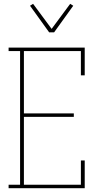

<svg xmlns="http://www.w3.org/2000/svg" viewBox="-20 -984 540 1004"><path d="M25 0V-18H85V-717H25V-735H423V-590H403V-717H105V-391H366V-373H105V-18H403V-145H423V0ZM237 -815 137 -954 153 -964 250 -833 347 -964 363 -954 263 -815Z"/></svg>

Font: Iosevka Curly Slab Thin
Style: Regular
Weight: 100
Monospace: yes
Designer: Belleve Invis
Foundry: Belleve Invis
Version: Version 22.1.2; ttfautohint (v1.8.4)